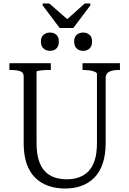

<svg xmlns="http://www.w3.org/2000/svg" viewBox="-20 -1073 743 1103"><path d="M323 -912H401L499 -1042V-1053H467L355 -953H378L263 -1053H225V-1042ZM190 -251Q190 -193 202.5 -153Q215 -113 238 -89Q261 -65 293 -54Q325 -43 364 -43Q403 -43 434.5 -54.5Q466 -66 489 -90Q512 -114 524.5 -153.5Q537 -193 537 -251V-649Q537 -654 530 -658Q523 -662 512 -665Q501 -668 487.5 -669.5Q474 -671 462 -671H454V-710H669V-671H659Q639 -671 622 -666.5Q605 -662 596 -652Q587 -642 587 -624V-251Q587 -182 569.5 -132Q552 -82 520.5 -51Q489 -20 447 -5Q405 10 355 10Q302 10 258.5 -5Q215 -20 183 -51Q151 -82 133.5 -131.5Q116 -181 116 -251V-635Q116 -657 95.5 -664Q75 -671 44 -671H34V-710H272V-671H264Q252 -671 239 -670.5Q226 -670 214.5 -668.5Q203 -667 196.5 -665.5Q190 -664 190 -661ZM318 -834Q318 -808 304 -794.5Q290 -781 267 -781Q245 -781 230 -794.5Q215 -808 215 -834Q215 -860 230 -873Q245 -886 267 -886Q290 -886 304 -873Q318 -860 318 -834ZM509 -834Q509 -808 494.5 -794.5Q480 -781 458 -781Q435 -781 420.5 -794.5Q406 -808 406 -834Q406 -860 420.5 -873Q435 -886 458 -886Q480 -886 494.5 -873Q509 -860 509 -834Z"/></svg>

Font: Roboto Serif 28pt Condensed Light
Style: Regular
Weight: 300
Width: 3
Designer: Greg Gazdowicz
Foundry: Commercial Type
Version: Version 1.008